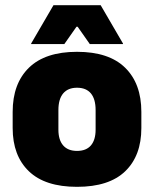

<svg xmlns="http://www.w3.org/2000/svg" viewBox="-20 -708 596 743"><path d="M278 15Q154.5 15 91.8 -45.2Q29 -105.5 29 -212.5V-275Q29 -384.5 92 -446Q155 -507.5 278 -507.5Q401.5 -507.5 464.2 -446Q527 -384.5 527 -275V-212.5Q527 -105.5 464.5 -45.2Q402 15 278 15ZM278 -124Q313.5 -124 331.8 -145.2Q350 -166.5 350 -206V-282Q350 -324.5 331.8 -346.5Q313.5 -368.5 278 -368.5Q243 -368.5 224.5 -346.5Q206 -324.5 206 -282V-206Q206 -166.5 224.5 -145.2Q243 -124 278 -124ZM187 -688H369.5L456 -539.5V-537.5H327.5L280.5 -604.5H276L229 -537.5H100.5V-539.5Z"/></svg>

Font: Anek Telugu Medium ExtraBold
Style: Regular
Weight: 800
Version: Version 1.003